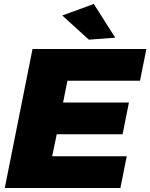

<svg xmlns="http://www.w3.org/2000/svg" viewBox="-20 -948 758 968"><path d="M453 -928 561 -758 428 -748 294 -870ZM686 -541H320L298 -431H630L598 -271H266L243 -160H619L587 0H4L144 -701H718Z"/></svg>

Font: TypoPRO Montserrat
Style: Italic
Weight: 800
Italic angle: -11.3°
Designer: Julieta Ulanovsky
Foundry: Julieta Ulanovsky
Version: Version 6.001